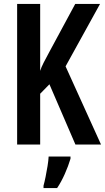

<svg xmlns="http://www.w3.org/2000/svg" viewBox="-20 -734 533 975"><path d="M493 0H363L231 -306L184 -258V0H67V-714H184V-374Q189 -391 201.5 -415.5Q214 -440 232 -473L362 -714H488L313 -397ZM338 72Q327 109 309 149.5Q291 190 270 221H201V209Q206 191 211.5 164Q217 137 221.5 109Q226 81 227 61H338Z"/></svg>

Font: Noto Sans ExtraCondensed SemiBold
Style: Regular
Weight: 600
Width: 2
Designer: Monotype Design Team
Foundry: Monotype Imaging Inc.
Version: Version 2.013; ttfautohint (v1.8.4.7-5d5b)